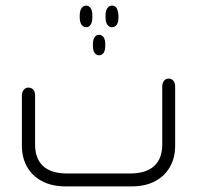

<svg xmlns="http://www.w3.org/2000/svg" viewBox="-20 -664 702 684"><path d="M287 -644Q297 -644 303 -635Q309 -626 309 -608V-603Q309 -585 303 -576Q297 -567 287 -567Q277 -567 270.5 -576Q264 -585 264 -603V-608Q264 -626 270.5 -635Q277 -644 287 -644ZM379 -644Q390 -644 395.5 -635Q401 -626 402 -608V-603Q402 -585 396 -576Q390 -567 379 -567Q369 -567 362.5 -576Q356 -585 356 -603V-608Q356 -626 362.5 -635Q369 -644 379 -644ZM355 -502Q355 -484 349 -475.5Q343 -467 332 -467Q323 -467 317 -475.5Q311 -484 311 -502V-506Q311 -523 317 -531.5Q323 -540 332 -540Q343 -540 349 -531.5Q355 -523 355 -506ZM449 0H214Q165 0 130 -18.5Q95 -37 76.5 -69.5Q58 -102 58 -146V-323Q58 -337 65 -344.5Q72 -352 81 -352Q92 -352 98.5 -344.5Q105 -337 105 -323V-149Q105 -99 133.5 -72.5Q162 -46 219 -46H444Q500 -46 529 -72.5Q558 -99 558 -149V-355Q558 -369 564.5 -376.5Q571 -384 581 -384Q591 -384 597.5 -376.5Q604 -369 604 -355V-146Q604 -102 585.5 -69.5Q567 -37 532.5 -18.5Q498 0 449 0Z"/></svg>

Font: Beiruti Light
Style: Regular
Weight: 300
Designer: Arlette Boutros
Foundry: Boutros
Version: Version 1.41